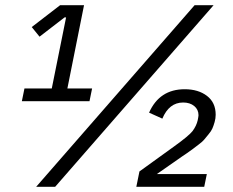

<svg xmlns="http://www.w3.org/2000/svg" viewBox="-20 -718 896 738"><path d="M775 -49 765 0H504L516 -59L649 -155Q706 -196 720 -214Q735 -234 740 -256Q743 -271 743 -275Q743 -297 726.5 -310.5Q710 -324 684 -324Q630 -324 604 -262L553 -285Q593 -375 690 -375Q742 -375 775.5 -349.5Q809 -324 809 -277Q809 -263 805 -249Q801 -235 796.5 -224.5Q792 -214 781 -201Q770 -188 764.5 -181Q759 -174 743 -162Q727 -150 722 -146Q717 -142 699 -129.5Q681 -117 679 -116L583 -49ZM192 0H119L728 -698H801ZM324 -329H64L74 -378H179L234 -651H228L132 -577L102 -614L211 -698H303L239 -378H334Z"/></svg>

Font: Aneliza
Style: Italic
Weight: 400
Italic angle: -11.31°
Designer: Mike Abbink, Paul van der Laan, Pieter van Rosmalen
Foundry: Bold Monday
Version: Version 3.0